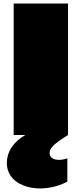

<svg xmlns="http://www.w3.org/2000/svg" viewBox="-20 -770 468 1095"><path d="M58 0H124C54 41 19 97 19 159C19 302 217 344 364 266V133C314 151 263 142 263 102C263 80 279 54 368 0V-750H58Z"/></svg>

Font: Mattone Black
Style: Regular
Weight: 900
Width: 6
Designer: Nunzio Mazzaferro
Foundry: Collletttivo
Version: Version 2.000;Glyphs 3.2 (3217)